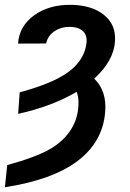

<svg xmlns="http://www.w3.org/2000/svg" viewBox="-23 -558 537 791"><path d="M58.1 -177.2Q158.7 -205.6 213.6 -233.9Q268.6 -262.2 298.1 -298.6Q327.6 -335 333 -378.9Q337.4 -412.6 318.6 -429.7Q299.8 -446.8 267.1 -447.3Q231 -448.2 202.6 -430.2Q174.3 -412.1 167 -378.9L51.3 -378.4Q56.2 -450.7 117.7 -494.9Q179.2 -539.1 268.6 -538.1Q355 -537.1 405.3 -496.6Q455.6 -456.1 450.7 -387.7Q445.8 -307.6 365.2 -233.9Q418 -183.1 410.2 -95.2Q399.9 27.3 296.6 105.2Q193.4 183.1 -2.9 213.4L6.8 122.1Q124.5 89.8 182.9 56.2Q241.2 22.5 271.5 -27.8Q301.8 -78.1 300.3 -140.1Q299.8 -160.2 293 -179.7Q190.4 -119.6 51.8 -88.9Z"/></svg>

Font: Roboto Medium
Style: Italic
Weight: 500
Italic angle: -12°
Designer: Google
Version: Version 2.134; 2016